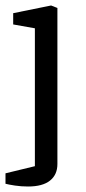

<svg xmlns="http://www.w3.org/2000/svg" viewBox="-25 -514 312 699"><path d="M77 165Q52 165 29 161.5Q6 158 -5 155V117L102 91V-411L23 -425V-466L161 -494L184 -485V83Q184 122 157 143.5Q130 165 77 165Z"/></svg>

Font: Faustina Light
Style: Regular
Weight: 400
Version: Version 1.200